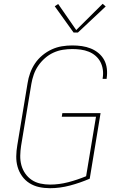

<svg xmlns="http://www.w3.org/2000/svg" viewBox="-20 -982 640 1010"><path d="M243 8Q213 8 185.5 2Q158 -4 135 -18.5Q112 -33 96 -55.5Q80 -78 72.5 -104.5Q65 -131 65.5 -160Q66 -189 71 -218L125 -544Q129 -571 138.5 -597.5Q148 -624 164 -648Q180 -672 203 -691Q226 -710 252 -722Q278 -734 305.5 -738.5Q333 -743 360 -743Q386 -743 410.5 -739.5Q435 -736 457.5 -727Q480 -718 498.5 -702.5Q517 -687 528 -666.5Q539 -646 542 -621Q545 -596 541 -570Q541 -570 541 -569Q541 -568 541 -567H520Q520 -568 520 -568.5Q520 -569 520 -570Q524 -593 521 -615Q518 -637 508.5 -655.5Q499 -674 483 -688Q467 -702 447 -710Q427 -718 405 -721Q383 -724 360 -724Q336 -724 310.5 -720Q285 -716 261 -705Q237 -694 216.5 -676Q196 -658 181 -636Q166 -614 157.5 -589.5Q149 -565 145 -541L91 -215Q87 -189 86.5 -163Q86 -137 92.5 -113Q99 -89 113 -69Q127 -49 147 -35.5Q167 -22 192 -16.5Q217 -11 243 -11Q291 -11 339 -23.5Q387 -36 433 -55L485 -368H305L308 -387H509L452 -42Q401 -20 348 -6Q295 8 243 8ZM367 -811 268 -949 286 -961 381 -824 520 -962 536 -948 390 -811Z"/></svg>

Font: Iosevka SS04 Thin Extended
Style: Italic
Weight: 100
Width: 7
Italic angle: -9°
Monospace: yes
Designer: Belleve Invis
Foundry: Belleve Invis
Version: Version 19.0.0; ttfautohint (v1.8.4)